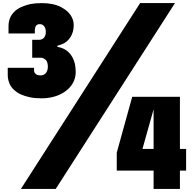

<svg xmlns="http://www.w3.org/2000/svg" viewBox="-20 -1220 1252 1240"><path d="M340 0H115L885 -1200H1110ZM240 -733Q260 -733 271 -743Q283 -753 287 -771Q289 -780 289 -790Q289 -812 281 -826Q274 -837 258 -845Q252 -847 241 -847H188V-963H233Q253 -963 264.5 -977Q276 -991 276 -1014Q276 -1021 274.5 -1029Q273 -1037 269 -1045Q261 -1058 250 -1062Q244 -1064 236 -1064Q205 -1064 205 -1022V-1004H35V-1051Q35 -1107 72 -1144Q91 -1163 118.5 -1175Q146 -1187 177 -1194Q193 -1197 211.5 -1198.5Q230 -1200 250 -1200Q324 -1200 375 -1174Q427 -1146 446 -1104Q456 -1082 456 -1057Q456 -1033 450.5 -1015Q445 -997 437 -983Q425 -964 411 -952.5Q397 -941 386 -937Q369 -929 351 -925V-917Q369 -915 389 -906Q409 -897 423 -883Q437 -870 447.5 -850.5Q458 -831 464 -807Q466 -795 467.5 -782Q469 -769 469 -755Q469 -728 459 -701.5Q449 -675 428 -653Q386 -609 319 -593Q285 -585 247 -585Q204 -585 172 -592Q140 -599 113 -611Q89 -622 68.5 -641.5Q48 -661 40 -684Q30 -709 30 -736V-782H200V-767Q200 -753 207 -746Q211 -742 215 -739Q219 -736 227 -735Q229 -734 230.5 -734Q232 -734 233 -734Q236 -733 240 -733ZM734 -118V-234L834 -595H1142V-258H1182V-118H1142V0H972V-118ZM900 -258H972V-514Z"/></svg>

Font: Boldonse
Style: Regular
Weight: 400
Designer: Universitype Foundry
Foundry: Universitype Foundry
Version: Version 1.000; ttfautohint (v1.8.4.7-5d5b)